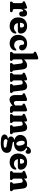

<svg xmlns="http://www.w3.org/2000/svg" viewBox="2011 -2799 1034 5096"><g transform="rotate(90 2528.0 -251.0)"><path d="M211.5 -410.5 217 -355Q233 -405.5 263.2 -429.5Q293.5 -453.5 331.5 -453.5Q374 -453.5 397.5 -425.5Q421 -397.5 421 -343Q421 -291.5 401.5 -267.5Q382 -243.5 351 -243.5Q318 -243.5 301.2 -259.2Q284.5 -275 284.5 -303V-321.5Q284.5 -347.5 264.5 -347.5Q246 -347.5 233.5 -323.8Q221 -300 221 -253V-117Q221 -78 245 -74L274.5 -70Q304 -65 304 -34Q304 -19 294.5 -9.5Q285 0 267 0H56.5Q20.5 0 20.5 -34Q20.5 -46.5 25.5 -54.5Q30.5 -62.5 40.5 -70L50 -74Q57.5 -78.5 60.8 -86.8Q64 -95 64 -117V-296Q64 -314 60 -321.2Q56 -328.5 47 -333L35 -335.5Q14.5 -347 14.5 -366.5Q14.5 -379 22.2 -388.2Q30 -397.5 48 -404.5L133 -438.5Q168 -452 184.5 -452Q195.5 -452 202 -443.5Q208.5 -435 211.5 -410.5Z M871 -285Q871 -247.5 851.5 -227.5Q832 -207.5 796.5 -207.5H590Q602 -155.5 634.8 -129.8Q667.5 -104 714.5 -104Q746.5 -104 774.5 -117.2Q802.5 -130.5 821.5 -152Q839.5 -168.5 851.5 -168.5Q870.5 -168.5 870 -141.5Q869 -102 844.2 -67.5Q819.5 -33 775 -11.5Q730.5 10 669.5 10Q600.5 10 549.2 -18.5Q498 -47 469.8 -98.2Q441.5 -149.5 441.5 -217.5Q441.5 -285 468.5 -338.2Q495.5 -391.5 547.8 -422.5Q600 -453.5 676 -453.5Q736 -453.5 779.8 -430.8Q823.5 -408 847.2 -369.8Q871 -331.5 871 -285ZM654 -374.5Q624 -374.5 604 -347.5Q584 -320.5 584 -265.5V-265H683Q711.5 -265 711.5 -294Q711.5 -334 694.8 -354.2Q678 -374.5 654 -374.5Z M1318.5 -320.5Q1318.5 -283.5 1297 -263Q1275.5 -242.5 1240.5 -242.5Q1204.5 -242.5 1187 -262.5Q1169.5 -282.5 1169.5 -314.5V-328.5Q1169.5 -374.5 1122 -374.5Q1088.5 -374.5 1066 -346.2Q1043.5 -318 1043.5 -264.5Q1043.5 -188 1081.5 -149Q1119.5 -110 1175.5 -110Q1210.5 -110 1233.5 -121Q1256.5 -132 1273.5 -152Q1285 -162 1291.5 -165.2Q1298 -168.5 1304 -168.5Q1322 -168.5 1321.5 -141.5Q1320.5 -101 1296.5 -66.5Q1272.5 -32 1229.2 -11Q1186 10 1127.5 10Q1063.5 10 1013.2 -18Q963 -46 934 -97.2Q905 -148.5 905 -217.5Q905 -284 933.2 -337.5Q961.5 -391 1013.5 -422.2Q1065.5 -453.5 1136.5 -453.5Q1192.5 -453.5 1233.2 -435Q1274 -416.5 1296.2 -386.2Q1318.5 -356 1318.5 -320.5Z M1557 -712V-373.5Q1602.5 -417 1639.2 -435.2Q1676 -453.5 1711.5 -453.5Q1765.5 -453.5 1791.2 -421.2Q1817 -389 1823.5 -330L1848 -117Q1850.5 -95.5 1852.8 -87Q1855 -78.5 1862 -74L1871.5 -70Q1881 -62.5 1886.5 -54.5Q1892 -46.5 1892 -34Q1892 0 1856 0H1684Q1651.5 0 1651.5 -34Q1651.5 -54 1667.5 -65L1677.5 -70Q1685.5 -75 1689.2 -83.5Q1693 -92 1690.5 -113L1670.5 -269.5Q1666.5 -304 1654.8 -321Q1643 -338 1618.5 -338Q1604.5 -338 1590 -331.2Q1575.5 -324.5 1558 -308L1557 -307.5V-117Q1557 -93.5 1559.8 -84.2Q1562.5 -75 1570.5 -70L1580.5 -65Q1596 -53 1596 -34Q1596 0 1563.5 0H1393Q1357 0 1357 -34Q1357 -46.5 1362 -54.5Q1367 -62.5 1377 -70L1386 -74Q1393.5 -78.5 1396.8 -86.8Q1400 -95 1400 -117V-592.5Q1400 -610.5 1396.2 -617.8Q1392.5 -625 1383.5 -629.5L1371.5 -632Q1351 -643.5 1351 -663Q1351 -675.5 1358.2 -684.5Q1365.5 -693.5 1384.5 -701L1465.5 -733Q1488 -742 1500.8 -745.2Q1513.5 -748.5 1524 -748.5Q1540.5 -748.5 1548.8 -738.2Q1557 -728 1557 -712Z M2114.5 -415.5V-372.5Q2160 -416.5 2196.8 -435Q2233.5 -453.5 2269.5 -453.5Q2323.5 -453.5 2348.8 -421.8Q2374 -390 2380.5 -334L2405.5 -117Q2407.5 -95.5 2409.8 -87Q2412 -78.5 2419.5 -74L2428.5 -70Q2438 -62.5 2443.5 -54.5Q2449 -46.5 2449 -34Q2449 0 2413 0H2241Q2208.5 0 2208.5 -34Q2208.5 -54 2224.5 -65L2234.5 -70Q2242.5 -75 2246.5 -83.5Q2250.5 -92 2248 -113L2227.5 -273.5Q2223.5 -305.5 2212 -321.8Q2200.5 -338 2177 -338Q2147.5 -338 2115 -307L2114.5 -306.5V-117Q2114.5 -93.5 2117 -84.2Q2119.5 -75 2127.5 -70L2137.5 -65Q2153 -53 2153 -34Q2153 0 2121 0H1950Q1914 0 1914 -34Q1914 -46.5 1919 -54.5Q1924 -62.5 1934 -70L1943.5 -74Q1951 -78.5 1954.2 -86.8Q1957.5 -95 1957.5 -117V-296Q1957.5 -314 1953.5 -321.2Q1949.5 -328.5 1940.5 -333L1928.5 -335.5Q1908 -347 1908 -366.5Q1908 -379 1915.2 -388Q1922.5 -397 1941.5 -404.5L2023 -436.5Q2045.5 -445.5 2058 -448.8Q2070.5 -452 2081.5 -452Q2097.5 -452 2106 -441.8Q2114.5 -431.5 2114.5 -415.5Z M2503.5 -131V-296Q2503.5 -314 2499.8 -321.2Q2496 -328.5 2487 -333L2475 -335.5Q2454.5 -347 2454.5 -366.5Q2454.5 -379 2461.8 -388Q2469 -397 2488 -404.5L2569 -436.5Q2591.5 -445.5 2604.2 -448.8Q2617 -452 2628 -452Q2644 -452 2652.2 -441.8Q2660.5 -431.5 2660.5 -415.5V-171Q2660.5 -137.5 2674.2 -120.2Q2688 -103 2711 -103Q2744.5 -103 2778 -135L2779 -135.5V-296Q2779 -314 2775.2 -321.2Q2771.5 -328.5 2762.5 -333L2750 -335.5Q2729.5 -347 2729.5 -366.5Q2729.5 -379 2736.8 -388Q2744 -397 2763.5 -404.5L2844.5 -436.5Q2867 -445.5 2879.8 -448.8Q2892.5 -452 2903 -452Q2919 -452 2927.5 -441.8Q2936 -431.5 2936 -415.5V-117Q2936 -95 2939.2 -86.5Q2942.5 -78 2950 -74L2959 -70Q2969 -62.5 2974 -54.5Q2979 -46.5 2979 -34Q2979 0 2943 0H2856.5Q2821 0 2802.2 -19.8Q2783.5 -39.5 2783.5 -70Q2736.5 -24.5 2697.5 -6Q2658.5 12.5 2621.5 12.5Q2567.5 12.5 2535.5 -25.2Q2503.5 -63 2503.5 -131Z M3207 -415.5V-372.5Q3252.5 -416.5 3289.2 -435Q3326 -453.5 3362 -453.5Q3416 -453.5 3441.2 -421.8Q3466.5 -390 3473 -334L3498 -117Q3500 -95.5 3502.2 -87Q3504.5 -78.5 3512 -74L3521 -70Q3530.5 -62.5 3536 -54.5Q3541.5 -46.5 3541.5 -34Q3541.5 0 3505.5 0H3333.5Q3301 0 3301 -34Q3301 -54 3317 -65L3327 -70Q3335 -75 3339 -83.5Q3343 -92 3340.5 -113L3320 -273.5Q3316 -305.5 3304.5 -321.8Q3293 -338 3269.5 -338Q3240 -338 3207.5 -307L3207 -306.5V-117Q3207 -93.5 3209.5 -84.2Q3212 -75 3220 -70L3230 -65Q3245.5 -53 3245.5 -34Q3245.5 0 3213.5 0H3042.5Q3006.5 0 3006.5 -34Q3006.5 -46.5 3011.5 -54.5Q3016.5 -62.5 3026.5 -70L3036 -74Q3043.5 -78.5 3046.8 -86.8Q3050 -95 3050 -117V-296Q3050 -314 3046 -321.2Q3042 -328.5 3033 -333L3021 -335.5Q3000.5 -347 3000.5 -366.5Q3000.5 -379 3007.8 -388Q3015 -397 3034 -404.5L3115.5 -436.5Q3138 -445.5 3150.5 -448.8Q3163 -452 3174 -452Q3190 -452 3198.5 -441.8Q3207 -431.5 3207 -415.5Z M3854.5 -55.5Q3956 -42 3996.5 -9.8Q4037 22.5 4037 84.5Q4037 161 3972 203.2Q3907 245.5 3768.5 245.5Q3651.5 245.5 3600.2 219.5Q3549 193.5 3549 147Q3549 112.5 3576 87.2Q3603 62 3662.5 52Q3628 37.5 3615 18Q3602 -1.5 3602 -24Q3602 -54 3623.8 -79.5Q3645.5 -105 3697.5 -115.5Q3631 -132.5 3596 -173.8Q3561 -215 3561 -271Q3561 -353.5 3621.5 -403.2Q3682 -453 3789 -453Q3828 -453 3861.5 -444.5L3862 -446Q3885 -503 3918.8 -529Q3952.5 -555 3992.5 -555Q4025.5 -555 4044 -536.8Q4062.5 -518.5 4062.5 -484Q4062.5 -451.5 4048.2 -433Q4034 -414.5 4010 -414.5Q3990.5 -414.5 3979.2 -424.2Q3968 -434 3958.5 -443.8Q3949 -453.5 3934.5 -453.5Q3926 -453.5 3918.8 -448.2Q3911.5 -443 3904 -430Q3951.5 -407.5 3976 -368.2Q4000.5 -329 4000.5 -282.5Q4000.5 -229 3973.5 -189.2Q3946.5 -149.5 3898.2 -127.2Q3850 -105 3786 -105Q3768 -105 3751 -106.5Q3742.5 -99.5 3742.5 -91.5Q3742.5 -85 3749.5 -79.5Q3756.5 -74 3780.5 -68.2Q3804.5 -62.5 3854.5 -55.5ZM3759.5 -391.5Q3734.5 -388 3722.2 -357.5Q3710 -327 3720.5 -271Q3731.5 -214.5 3754 -189Q3776.5 -163.5 3802 -167Q3827 -170 3839.2 -200.5Q3851.5 -231 3841 -287Q3830 -344 3807.5 -369.2Q3785 -394.5 3759.5 -391.5ZM3673 115Q3673 139 3698 154.5Q3723 170 3794.5 170Q3855.5 170 3878.2 159.2Q3901 148.5 3901 132Q3901 119 3891 109.2Q3881 99.5 3852 91.8Q3823 84 3766.5 77Q3731 72.5 3703.5 65.5Q3686.5 76.5 3679.8 88.5Q3673 100.5 3673 115Z M4483.5 -285Q4483.5 -247.5 4464 -227.5Q4444.5 -207.5 4409 -207.5H4202.5Q4214.5 -155.5 4247.2 -129.8Q4280 -104 4327 -104Q4359 -104 4387 -117.2Q4415 -130.5 4434 -152Q4452 -168.5 4464 -168.5Q4483 -168.5 4482.5 -141.5Q4481.5 -102 4456.8 -67.5Q4432 -33 4387.5 -11.5Q4343 10 4282 10Q4213 10 4161.8 -18.5Q4110.5 -47 4082.2 -98.2Q4054 -149.5 4054 -217.5Q4054 -285 4081 -338.2Q4108 -391.5 4160.2 -422.5Q4212.5 -453.5 4288.5 -453.5Q4348.5 -453.5 4392.2 -430.8Q4436 -408 4459.8 -369.8Q4483.5 -331.5 4483.5 -285ZM4266.5 -374.5Q4236.5 -374.5 4216.5 -347.5Q4196.5 -320.5 4196.5 -265.5V-265H4295.5Q4324 -265 4324 -294Q4324 -334 4307.2 -354.2Q4290.5 -374.5 4266.5 -374.5Z M4720.5 -415.5V-372.5Q4766 -416.5 4802.8 -435Q4839.5 -453.5 4875.5 -453.5Q4929.5 -453.5 4954.8 -421.8Q4980 -390 4986.5 -334L5011.5 -117Q5013.5 -95.5 5015.8 -87Q5018 -78.5 5025.5 -74L5034.5 -70Q5044 -62.5 5049.5 -54.5Q5055 -46.5 5055 -34Q5055 0 5019 0H4847Q4814.5 0 4814.5 -34Q4814.5 -54 4830.5 -65L4840.5 -70Q4848.5 -75 4852.5 -83.5Q4856.5 -92 4854 -113L4833.5 -273.5Q4829.5 -305.5 4818 -321.8Q4806.5 -338 4783 -338Q4753.5 -338 4721 -307L4720.5 -306.5V-117Q4720.5 -93.5 4723 -84.2Q4725.5 -75 4733.5 -70L4743.5 -65Q4759 -53 4759 -34Q4759 0 4727 0H4556Q4520 0 4520 -34Q4520 -46.5 4525 -54.5Q4530 -62.5 4540 -70L4549.5 -74Q4557 -78.5 4560.2 -86.8Q4563.5 -95 4563.5 -117V-296Q4563.5 -314 4559.5 -321.2Q4555.5 -328.5 4546.5 -333L4534.5 -335.5Q4514 -347 4514 -366.5Q4514 -379 4521.2 -388Q4528.5 -397 4547.5 -404.5L4629 -436.5Q4651.5 -445.5 4664 -448.8Q4676.5 -452 4687.5 -452Q4703.5 -452 4712 -441.8Q4720.5 -431.5 4720.5 -415.5Z"/></g></svg>

Font: Fraunces 144pt SuperSoft
Style: Bold
Weight: 700
Version: Version 1.000;[b76b70a41]